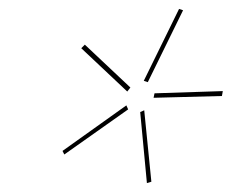

<svg xmlns="http://www.w3.org/2000/svg" viewBox="-20 -748 519 430"><path d="M311 -564 302 -567 381 -728 390 -725ZM265 -543 162 -640 170 -648 272 -552ZM477 -533 324 -529 326 -539 479 -544ZM124 -402 120 -410 263 -512 267 -503ZM309 -338 294 -497 303 -501 319 -341Z"/></svg>

Font: EauTestInfant Hairline
Style: Italic
Weight: 250
Italic angle: -12°
Designer: Christian Thalmann (Catharsis Fonts)
Version: Version 0.001;PS 000.001;hotconv 1.0.88;makeotf.lib2.5.64775